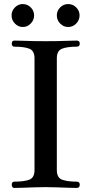

<svg xmlns="http://www.w3.org/2000/svg" viewBox="-20 -926 450 946"><path d="M51 0Q38 0 38 -16Q38 -31 51 -31Q98 -31 124 -40.5Q150 -50 150 -88V-639Q150 -676 124.5 -686Q99 -696 51 -696Q38 -696 38 -711Q38 -726 51 -726Q68 -726 94 -725Q120 -724 149.5 -723.5Q179 -723 204 -723Q229 -723 259 -723.5Q289 -724 315.5 -725Q342 -726 358 -726Q373 -726 373 -711Q373 -696 358 -696Q311 -696 285.5 -686Q260 -676 260 -639V-88Q260 -50 286.5 -40.5Q313 -31 358 -31Q373 -31 373 -16Q373 0 358 0Q342 0 315.5 -1Q289 -2 259 -3Q229 -4 204 -4Q179 -4 149.5 -3Q120 -2 94 -1Q68 0 51 0ZM316 -793Q293 -793 276.5 -810Q260 -827 260 -850Q260 -873 276.5 -889.5Q293 -906 316 -906Q339 -906 355.5 -889.5Q372 -873 372 -850Q372 -827 355.5 -810Q339 -793 316 -793ZM92 -793Q70 -793 53.5 -810Q37 -827 37 -850Q37 -873 53.5 -889.5Q70 -906 92 -906Q115 -906 131.5 -889.5Q148 -873 148 -850Q148 -827 131.5 -810Q115 -793 92 -793Z"/></svg>

Font: Zen Old Mincho SemiBold
Style: Regular
Weight: 600
Version: Version 1.500